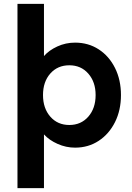

<svg xmlns="http://www.w3.org/2000/svg" viewBox="-20 -760 687 1000"><path d="M71 220V-740H209V-468Q235 -498 278.5 -518Q322 -538 371 -538Q440 -538 494 -503Q548 -468 579 -406Q610 -344 610 -265Q610 -186 579 -124Q548 -62 494 -26.5Q440 9 371 9Q324 9 280 -10.5Q236 -30 209 -60V220ZM341 -109Q402 -109 440 -152.5Q478 -196 478 -265Q478 -333 440 -376.5Q402 -420 341 -420Q280 -420 242 -377Q204 -334 204 -265Q204 -196 242 -152.5Q280 -109 341 -109Z"/></svg>

Font: Lexend SemiBold
Style: Regular
Weight: 600
Designer: Bonnie Shaver-Troup, Thomas Jockin
Foundry: Lexend
Version: Version 1.005; ttfautohint (v1.8.3)